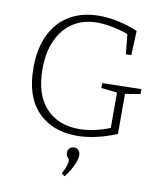

<svg xmlns="http://www.w3.org/2000/svg" viewBox="-100 -783 949 1115"><g transform="rotate(10 374.5 -225.5)"><path d="M385 7Q241 7 155.5 -81Q70 -169 70 -339Q70 -454 110 -535.5Q150 -617 223 -659.5Q296 -702 396 -702Q447 -702 505.5 -690Q564 -678 623 -653L617 -509H585L573 -626Q529 -642 481 -651.5Q433 -661 391 -661Q309 -661 249 -622.5Q189 -584 156 -512Q123 -440 123 -340Q123 -192 195 -113Q267 -34 391 -34Q476 -34 573 -72V-281L479 -291V-320L709 -325V-296L620 -281V-45Q557 -19 498 -6Q439 7 385 7ZM358 251 338 238Q354 209 360 189.5Q366 170 366 161Q366 147 356.5 139.5Q347 132 347 113Q347 95 358.5 85.5Q370 76 384 76Q397 76 408.5 86Q420 96 420 117Q420 139 405 173.5Q390 208 358 251Z"/></g></svg>

Font: Bitter Light
Style: Regular
Weight: 300
Designer: Sol Matas, and Bitter project Authors
Foundry: Sol Matas
Version: Version 2.001